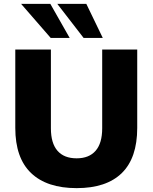

<svg xmlns="http://www.w3.org/2000/svg" viewBox="-20 -961 788 992"><path d="M376 11Q222 11 140.5 -67Q59 -145 59 -300V-705H243V-298Q243 -221 277 -182Q311 -143 376 -143Q440 -143 474 -182Q508 -221 508 -298V-705H689V-300Q689 -145 609.5 -67Q530 11 376 11ZM412 -765 276 -941H426L511 -765ZM242 -765 89 -941H240L340 -765Z"/></svg>

Font: Nunito Sans Black
Style: Regular
Weight: 900
Designer: Vernon Adams
Foundry: Vernon Adams
Version: Version 3.006; ttfautohint (v1.8.3)